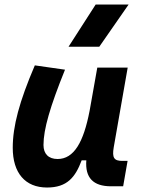

<svg xmlns="http://www.w3.org/2000/svg" viewBox="-20 -815 626 845"><path d="M187 10.3C275.4 10.3 311.5 -34.7 339.4 -109.4H359.9C354 -32.7 390.1 4.9 468.8 4.9H522L541.5 -106.9H518.1C481.9 -106.9 472.7 -120.6 480.5 -166.5L542 -517.6H408.2L374 -325.2V-325.7C347.7 -189.5 305.7 -115.2 233.4 -115.2C193.8 -115.2 171.4 -137.7 171.4 -176.8C171.4 -246.1 200.2 -345.2 266.1 -508.3L133.3 -527.3C64.9 -367.7 36.1 -259.3 36.1 -164.6C36.1 -53.7 90.8 10.3 187 10.3ZM281.7 -609.4H417L545.9 -794.9H400.9Z"/></svg>

Font: Cascadia Code
Style: Bold Italic
Weight: 700
Italic angle: -10°
Monospace: yes
Designer: Aaron Bell
Foundry: Saja Typeworks
Version: Version 2404.023